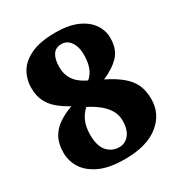

<svg xmlns="http://www.w3.org/2000/svg" viewBox="-173 -844 914 975"><g transform="rotate(-30 284.5 -357.0)"><path d="M278 10Q188 10 132 -16Q76 -42 49.5 -83.5Q23 -125 23 -174Q23 -227 43 -262.5Q63 -298 98 -321Q133 -344 176 -359Q137 -380 107.5 -405Q78 -430 62 -462.5Q46 -495 46 -540Q46 -591 70.5 -632.5Q95 -674 149.5 -699Q204 -724 292 -724Q369 -724 419.5 -701.5Q470 -679 495.5 -642Q521 -605 521 -561Q521 -496 486 -458.5Q451 -421 388 -394Q446 -365 480.5 -335.5Q515 -306 530.5 -271Q546 -236 546 -188Q546 -101 476.5 -45.5Q407 10 278 10ZM283 -57Q319 -57 342 -85.5Q365 -114 365 -166Q365 -198 350 -225Q335 -252 307 -275Q279 -298 240 -318Q215 -296 200.5 -264Q186 -232 186 -185Q186 -118 214.5 -87.5Q243 -57 283 -57ZM315 -430Q328 -440 338.5 -456Q349 -472 355.5 -496.5Q362 -521 362 -556Q362 -586 353 -609Q344 -632 328 -645Q312 -658 289 -658Q255 -658 238.5 -632.5Q222 -607 222 -562Q222 -529 233.5 -504Q245 -479 266 -461Q287 -443 315 -430Z"/></g></svg>

Font: Noto Serif Armenian Black
Style: Regular
Weight: 900
Version: Version 2.007